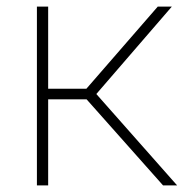

<svg xmlns="http://www.w3.org/2000/svg" viewBox="-20 -560 555 580"><path d="M91.5 0V-540H125.5V-292H241L456.5 -540H499L271 -276L515 0H472.5L241.5 -260H125.5V0Z"/></svg>

Font: Encode Sans SemiExpanded SemiExpanded Thin
Style: Regular
Weight: 100
Width: 6
Designer: Multiple Designers
Foundry: Impallari Type
Version: Version 3.000; ttfautohint (v1.8.3) -l 8 -r 50 -G 200 -x 14 